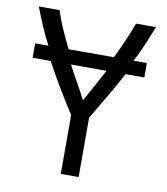

<svg xmlns="http://www.w3.org/2000/svg" viewBox="-79 -760 718 826"><g transform="rotate(10 280.0 -346.5)"><path d="M242 0V-257Q207 -311 175.5 -364Q144 -417 115 -471H36V-534H94Q74 -572 56.5 -612.5Q39 -653 24 -693H115Q128 -651 145.5 -612Q163 -573 182 -534H380Q400 -575 416.5 -613Q433 -651 449 -693H536Q520 -653 503 -612.5Q486 -572 466 -534H524V-471H442Q414 -418 383.5 -366.5Q353 -315 320 -259V0ZM281 -328Q303 -368 322 -402.5Q341 -437 359 -471H204Q222 -435 242 -400.5Q262 -366 281 -328Z"/></g></svg>

Font: Ubuntu Sans Mono
Style: Regular
Weight: 400
Monospace: yes
Designer: Dalton Maag Ltd
Foundry: Dalton Maag Ltd
Version: Version 1.006